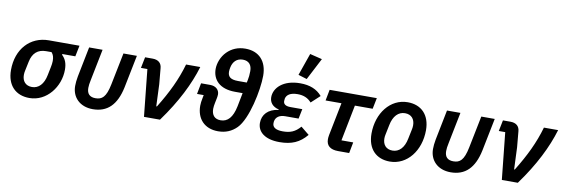

<svg xmlns="http://www.w3.org/2000/svg" viewBox="-57 -1248 5023 1703"><g transform="rotate(10 2454.5 -396.5)"><path d="M578 -423 598 -522H323C155 -522 37 -394 37 -205C37 -66 117 12 240 12C396 12 508 -136 508 -289C508 -346 493 -384 460 -416L461 -423ZM364 -423C382 -402 388 -380 388 -347C388 -329 385 -311 381 -291L366 -217C350 -133 305 -88 246 -88C188 -88 157 -126 157 -182C157 -196 159 -208 161 -218L179 -304C195 -383 241 -423 315 -423Z M806 -522H685L631 -251C625 -217 622 -191 622 -164C622 -64 693 12 811 12C942 12 1022 -66 1056 -228L1115 -522H994L936 -234C912 -114 876 -88 818 -88C767 -88 740 -114 740 -167C740 -189 743 -208 750 -242Z M1415 0C1552 -188 1639 -364 1686 -522H1558C1518 -382 1457 -255 1368 -111H1362L1354 -308L1341 -450C1338 -496 1308 -522 1257 -522H1189L1169 -423H1227L1271 0Z M1718 -381 1699 -282H1759L1754 -256C1748 -227 1745 -205 1745 -184C1745 -68 1816 12 1939 12C2007 12 2061 -11 2106 -56C2194 -144 2249 -412 2249 -542C2249 -673 2176 -752 2053 -752C1985 -752 1931 -728 1889 -686C1846 -643 1823 -581 1823 -529C1823 -434 1887 -359 2028 -359H2096L2072 -236C2051 -133 2008 -88 1945 -88C1890 -88 1863 -122 1863 -177C1863 -192 1866 -214 1870 -232L1878 -271C1880 -279 1883 -299 1883 -309C1883 -351 1851 -381 1800 -381ZM1944 -527C1944 -539 1946 -549 1949 -566C1959 -614 1990 -652 2047 -652C2102 -652 2129 -618 2129 -563C2129 -530 2126 -506 2121 -481L2116 -458H2037C1966 -458 1944 -483 1944 -527Z M2736 -778 2626 -805 2556 -605 2634 -581ZM2662 -157C2616 -104 2572 -87 2505 -87C2438 -87 2412 -110 2412 -143C2412 -154 2413 -160 2414 -165C2422 -201 2453 -223 2505 -223H2624L2642 -311H2535C2490 -311 2471 -328 2471 -354C2471 -363 2472 -370 2473 -377C2481 -411 2513 -435 2579 -435C2634 -435 2673 -417 2704 -382L2782 -454C2736 -508 2672 -534 2585 -534C2432 -534 2352 -452 2352 -368C2352 -322 2380 -285 2437 -272L2436 -268C2343 -256 2293 -201 2293 -126C2293 -48 2358 12 2492 12C2601 12 2673 -19 2737 -96Z M3119 0 3138 -99H3032L3096 -423H3256L3276 -522H2851L2832 -423H2975L2916 -127C2913 -112 2912 -97 2912 -88C2912 -31 2948 0 3019 0Z M3486 12C3642 12 3755 -133 3755 -317C3755 -456 3675 -534 3553 -534C3397 -534 3284 -389 3284 -205C3284 -66 3364 12 3486 12ZM3493 -88C3435 -88 3404 -126 3404 -182C3404 -196 3406 -209 3408 -217L3426 -305C3442 -389 3487 -434 3546 -434C3604 -434 3635 -396 3635 -340C3635 -326 3633 -314 3631 -304L3613 -217C3597 -133 3552 -88 3493 -88Z M4029 -522H3908L3854 -251C3848 -217 3845 -191 3845 -164C3845 -64 3916 12 4034 12C4165 12 4245 -66 4279 -228L4338 -522H4217L4159 -234C4135 -114 4099 -88 4041 -88C3990 -88 3963 -114 3963 -167C3963 -189 3966 -208 3973 -242Z M4638 0C4775 -188 4862 -364 4909 -522H4781C4741 -382 4680 -255 4591 -111H4585L4577 -308L4564 -450C4561 -496 4531 -522 4480 -522H4412L4392 -423H4450L4494 0Z"/></g></svg>

Font: Braiins Sans SemiBold
Style: Italic
Weight: 600
Italic angle: -11.31°
Designer: Mike Abbink, Paul van der Laan, Pieter van Rosmalen, Jiri Chlebus, Lubos Buracinsky
Foundry: Bold Monday, Sudetype
Version: Version 1.000;hotconv 1.0.109;makeotfexe 2.5.65596